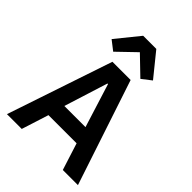

<svg xmlns="http://www.w3.org/2000/svg" viewBox="-266 -1075 1201 1201"><g transform="rotate(45 335.0 -474.5)"><path d="M214.8 -746.1 151.9 -794.9 276.9 -949.2H393.1L518.1 -794.9L455.1 -746.1L335 -861.8ZM21 0 255.9 -698.2H417L648.9 0H515.1L458 -179.2H209L151.9 0ZM238.8 -290H425.8L335 -580.1H330.1Z"/></g></svg>

Font: Anuphan SemiBold
Style: Bold
Weight: 600
Designer: Mike Abbink, Paul van der Laan, Pieter van Rosmalen, Mint Tantisuwanna
Foundry: Bold Monday; Cadson Demak
Version: Version 3.002;hotconv 1.0.109;makeotfexe 2.5.65596